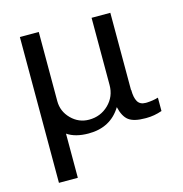

<svg xmlns="http://www.w3.org/2000/svg" viewBox="-104 -595 845 888"><g transform="rotate(-15 318.5 -151.0)"><path d="M502.9 -130.9 503.9 -129.9Q503.9 -93.8 515.1 -74.5Q526.4 -55.2 553.2 -55.2H559.1Q589.4 -56.6 613.8 -64V0Q576.2 13.2 539.1 13.2H533.2Q479 13.2 454.3 -5.4Q429.7 -23.9 418.9 -70.8Q367.7 13.2 262.2 13.2Q198.7 13.2 160.2 -13.2V198.2H69.8V-500H160.2V-168.9Q160.2 -119.6 195.8 -83.7Q231.4 -47.9 280.8 -47.9Q335.9 -47.9 374.5 -85.4Q413.1 -123 413.1 -178.2V-500H502.9Z"/></g></svg>

Font: Perun
Style: Regular
Weight: 400
Version: Version 1.0000